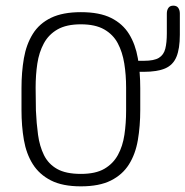

<svg xmlns="http://www.w3.org/2000/svg" viewBox="-20 -649 656 679"><path d="M476 -337Q476 -394 467.5 -443Q459 -492 436.5 -528.5Q414 -565 373 -585.5Q332 -606 266 -606Q202 -606 160.5 -586Q119 -566 96 -529Q73 -492 64.5 -443Q56 -394 56 -337V-260Q56 -203 64.5 -154Q73 -105 96 -68.5Q119 -32 160 -11Q201 10 266 10Q331 10 372 -10.5Q413 -31 436 -67.5Q459 -104 467.5 -153.5Q476 -203 476 -260ZM107 -258 106 -339Q106 -384 112 -424Q118 -464 135 -495.5Q152 -527 183.5 -545Q215 -563 266 -563Q317 -563 348.5 -545Q380 -527 396.5 -496Q413 -465 419.5 -424.5Q426 -384 426 -339V-258Q426 -213 420 -172.5Q414 -132 397 -101Q380 -70 349 -52Q318 -34 266 -34Q213 -34 182 -51.5Q151 -69 135.5 -100.5Q120 -132 114.5 -172.5Q109 -213 107 -258ZM443 -395H488Q536 -395 564 -407Q592 -419 604 -448Q616 -477 616 -526V-601Q616 -613 610.5 -621Q605 -629 593 -629Q581 -629 575.5 -621Q570 -613 570 -601V-531Q570 -498 564.5 -476.5Q559 -455 542 -444.5Q525 -434 489 -434H443Z"/></svg>

Font: Beiruti Light
Style: Regular
Weight: 300
Designer: Arlette Boutros
Foundry: Boutros
Version: Version 1.41